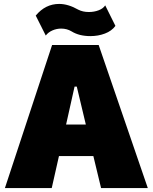

<svg xmlns="http://www.w3.org/2000/svg" viewBox="-20 -953 774 973"><path d="M290 -808.1Q266.6 -808.1 245.6 -798.8Q224.6 -789.6 211.9 -772.9L161.1 -874Q210 -933.1 279.8 -933.1Q325.7 -933.1 377 -903.8Q399.9 -892.1 430.2 -892.1Q457 -892.1 480 -900.9Q502.9 -909.7 513.2 -925.8L564.9 -821.8Q545.9 -795.9 511.7 -783Q477.5 -770 438 -770Q381.3 -770 342.8 -793.9Q319.3 -808.1 290 -808.1ZM492.2 0 453.1 -162.1H278.8L242.2 0H4.9L244.1 -725.1H480L729 0ZM314.9 -321.8H415L369.1 -514.2H357.9Z"/></svg>

Font: Stilu Bold
Style: Regular
Weight: 700
Designer: Genilson Lima Santos
Foundry: Genilson Lima Santos
Version: Version 1.200;PS 001.200;hotconv 1.0.88;makeotf.lib2.5.64775